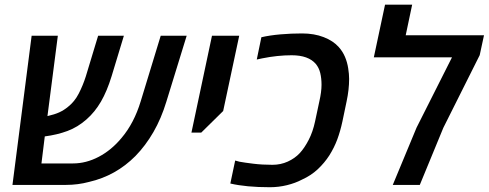

<svg xmlns="http://www.w3.org/2000/svg" viewBox="-20 -782 2067 812"><path d="M32.7 0 113.8 -630.9H224.6L180.7 -291Q210.9 -297.9 230.7 -306.9Q250.5 -315.9 268.1 -330.6Q295.4 -352.1 313 -386.2Q330.6 -420.4 342.8 -458.5L395 -630.9H503.9L452.1 -460Q432.6 -396.5 407 -352.3Q381.3 -308.1 345.7 -276.9Q308.6 -244.1 265.1 -228Q221.7 -211.9 169.4 -205.1L155.3 -90.8H288.6Q344.2 -90.8 397.7 -118.9Q451.2 -147 493.7 -198.2Q546.9 -260.7 575.2 -354L659.7 -630.9H769.5L683.6 -352.1Q662.1 -281.2 628.9 -223.6Q595.7 -166 552.7 -122.1Q469.7 -38.6 356.9 -12.7Q309.6 0 259.3 0Z M789.6 -221.2 876.5 -630.9H991.7L923.8 -312.5L831.1 -221.2Z M1121.6 9.8Q1020.5 9.8 954.1 -5.9L974.6 -103Q978.5 -102.1 982.9 -100.8Q987.3 -99.6 992.7 -98.1Q1014.2 -94.2 1051.5 -89.6Q1088.9 -85 1132.3 -85Q1167 -85 1197 -98.6Q1227.1 -112.3 1247.6 -134.3Q1267.6 -155.8 1285.4 -190.2Q1303.2 -224.6 1312.5 -268.6L1330.6 -353.5Q1339.8 -393.6 1339.8 -423.3Q1339.8 -450.2 1334.5 -472.7Q1329.1 -495.1 1315.9 -511.2Q1284.7 -548.3 1213.4 -548.3Q1153.8 -548.3 1088.9 -535.2Q1073.7 -531.7 1065.9 -530.3L1085.4 -624.5Q1121.1 -632.8 1166.3 -636.7Q1211.4 -640.6 1257.3 -640.6Q1308.6 -640.6 1348.9 -625Q1389.2 -609.4 1412.6 -583Q1429.2 -564.5 1439 -541.5Q1448.7 -518.6 1452.6 -493.2Q1456.5 -468.8 1456.5 -448.2Q1456.5 -403.3 1445.8 -353L1428.2 -268.6Q1419.4 -227.5 1406.5 -192.6Q1393.6 -157.7 1372.6 -124.5Q1352.5 -93.3 1324 -66.4Q1295.4 -39.6 1256.3 -22Q1229.5 -7.8 1194.1 1Q1158.7 9.8 1121.6 9.8Z M1641.1 0 1741.7 -242.2 1891.6 -539.6H1561L1608.4 -762.2H1723.1L1695.8 -632.8H2026.9L2008.8 -548.8L1855 -241.7L1755.4 0Z"/></svg>

Font: Open Sans SemiBold
Style: Italic
Weight: 600
Italic angle: -12°
Designer: Monotype Design Team
Foundry: Monotype Imaging Inc.
Version: Version 3.003; ttfautohint (v1.8.4)